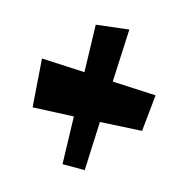

<svg xmlns="http://www.w3.org/2000/svg" viewBox="-84 -680 663 684"><g transform="rotate(15 247.5 -337.5)"><path d="M461.9 -397.9 448.2 -263.2 294.9 -254.9 287.1 -75.2H205.1L200.2 -250L49.8 -243.2L37.1 -419.9L195.8 -412.1L190.9 -585.9L311 -600.1L301.8 -405.8Z"/></g></svg>

Font: Peralta
Style: Regular
Weight: 400
Designer: Astigmatic (AOETI)
Foundry: Astigmatic (AOETI)
Version: Version 1.000